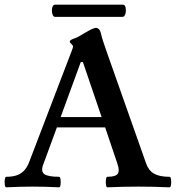

<svg xmlns="http://www.w3.org/2000/svg" viewBox="-22 -797 757 820"><path d="M5 3Q0 3 -1.5 -8Q-3 -19 -1.5 -30.5Q0 -42 5 -42Q30 -42 48.5 -48Q67 -54 80.5 -68Q94 -82 103 -106L284 -579Q287 -587 288.5 -591.5Q290 -596 290 -598Q290 -603 283 -609Q276 -615 276 -619Q276 -626 293 -632Q301 -634 314 -641Q327 -648 343 -658Q360 -668 371 -673Q382 -678 387 -678Q403 -678 409 -655Q411 -644 417.5 -623.5Q424 -603 434 -575L602 -99Q613 -68 636.5 -55Q660 -42 701 -42Q707 -42 708.5 -30.5Q710 -19 708.5 -8Q707 3 701 3Q635 0 569 0Q503 0 437 3Q432 3 430.5 -8Q429 -19 430.5 -30.5Q432 -42 437 -42Q472 -42 481 -55Q490 -68 479 -99L427 -253H221L164 -98Q151 -66 166.5 -54Q182 -42 230 -42Q235 -42 236.5 -30.5Q238 -19 236.5 -8Q235 3 230 3Q173 0 118 0Q62 0 5 3ZM237 -297H412L332 -532H323ZM213 -725Q205 -725 201.5 -738Q198 -751 201 -764Q204 -777 213 -777H503Q512 -777 514.5 -764Q517 -751 513.5 -738Q510 -725 501 -725Z"/></svg>

Font: Junicode VF
Style: Regular
Weight: 400
Designer: Peter S. Baker
Version: Version 2.213